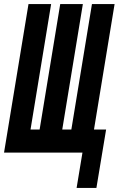

<svg xmlns="http://www.w3.org/2000/svg" viewBox="-39 -755 587 950"><path d="M340 175 369 0H-19L102 -735H214L112 -114H157L259 -735H371L269 -114H314L416 -735H528L426 -114H486L438 175Z"/></svg>

Font: Iosevka Curly Heavy
Style: Italic
Weight: 900
Italic angle: -9°
Monospace: yes
Designer: Belleve Invis
Foundry: Belleve Invis
Version: Version 22.1.2; ttfautohint (v1.8.4)